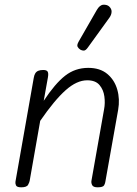

<svg xmlns="http://www.w3.org/2000/svg" viewBox="-20 -799 584 819"><path d="M70.5 0Q51.5 0 48 -8.8Q44.5 -17.5 46 -24.5L124 -467Q126 -479 130.5 -486.2Q135 -493.5 143.2 -497Q151.5 -500.5 164.5 -500.5Q179 -500.5 183.2 -493.5Q187.5 -486.5 184.5 -469.5L166.5 -369Q214.5 -442 257.5 -475.8Q300.5 -509.5 356.5 -509.5Q406.5 -509.5 437.5 -483.8Q468.5 -458 480.2 -417Q492 -376 484 -330.5L429.5 -24.5Q429 -18.5 424.5 -9.2Q420 0 396.5 0Q378 0 373.2 -9.2Q368.5 -18.5 370 -27.5L424 -333Q429 -359 425.2 -387.5Q421.5 -416 404.5 -436.2Q387.5 -456.5 352 -456.5Q307.5 -456.5 260 -414.2Q212.5 -372 151.5 -283.5L106.5 -27.5Q105.5 -21.5 99.8 -10.8Q94 0 70.5 0ZM323 -587Q315 -592 311 -599.5Q307 -607 316 -622.5L393 -756.5Q405.5 -778 420.8 -778.8Q436 -779.5 445 -772Q456.5 -761.5 456 -748.8Q455.5 -736 447 -724L354.5 -596Q345.5 -583.5 337.8 -583.2Q330 -583 323 -587Z"/></svg>

Font: Edu VIC WA NT Hand Pre
Style: Regular
Weight: 400
Designer: Tina and Corey Anderson, Eben Sorkin, Mirko Velimirovic
Foundry: Google for Education
Version: Version 1.000